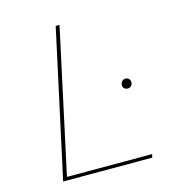

<svg xmlns="http://www.w3.org/2000/svg" viewBox="-100 -744 763 830"><g transform="rotate(-15 281.5 -329.0)"><path d="M102 -15H483L480 0H81L224 -658H241ZM434 -338Q434 -347 440.5 -353.5Q447 -360 456 -360Q466 -360 472 -353Q478 -346 477 -337Q477 -328 470.5 -322Q464 -316 455 -316Q446 -316 439.5 -322Q433 -328 434 -338Z"/></g></svg>

Font: EauTest Thin
Style: Italic
Weight: 250
Italic angle: -12°
Designer: Christian Thalmann (Catharsis Fonts)
Version: Version 0.001;PS 000.001;hotconv 1.0.88;makeotf.lib2.5.64775